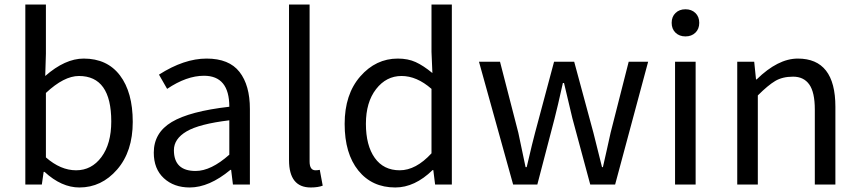

<svg xmlns="http://www.w3.org/2000/svg" viewBox="-20 -816 3799 849"><path d="M331 13Q252 13 177 -56H173L165 0H92V-796H183V-578L180 -480Q268 -557 350 -557Q454 -557 510.5 -482.5Q567 -408 567 -277Q567 -146 498 -66.5Q429 13 331 13ZM183 -120Q248 -63 316.5 -63Q385 -63 428.5 -121.5Q472 -180 472 -279Q472 -480 329 -480Q263 -480 183 -405Z M819 13Q749 13 704.5 -28Q660 -69 660 -141Q660 -229 739.5 -276.5Q819 -324 994 -344Q994 -481 882 -481Q805 -481 719 -423L683 -486Q794 -557 893.5 -557Q993 -557 1039 -498Q1085 -439 1085 -334V0H1010L1002 -65H999Q905 13 819 13ZM845 -60Q913 -60 994 -132V-284Q861 -268 805 -235Q749 -202 749 -152Q749 -60 845 -60Z M1354 13Q1258 13 1258 -108V-796H1349V-102Q1349 -63 1375 -63Q1384 -63 1394 -65L1407 5Q1386 13 1354 13Z M1728 13Q1625 13 1564.5 -62Q1504 -137 1504 -268Q1504 -399 1573 -478Q1642 -557 1739 -557Q1784 -557 1818 -541.5Q1852 -526 1892 -493L1888 -587V-796H1978V0H1904L1896 -64H1893Q1814 13 1728 13ZM1888 -138V-423Q1823 -480 1755.5 -480Q1688 -480 1643 -422Q1598 -364 1598 -268.5Q1598 -173 1637 -118Q1676 -63 1747.5 -63Q1819 -63 1888 -138Z M2249 0 2098 -543H2191L2272 -229Q2302 -87 2304 -77H2309Q2337 -197 2346 -229L2430 -543H2519L2604 -229Q2608 -212 2616 -181Q2624 -150 2630 -125Q2636 -100 2642 -77H2646Q2652 -104 2663.5 -154.5Q2675 -205 2680 -229L2760 -543H2846L2700 0H2590L2511 -293Q2510 -296 2474 -449H2469Q2445 -341 2432 -291L2356 0Z M2965 0V-543H3056V0ZM3055 -671.5Q3038 -655 3011 -655Q2984 -655 2967 -671.5Q2950 -688 2950 -715Q2950 -742 2967 -758.5Q2984 -775 3011 -775Q3038 -775 3055 -758.5Q3072 -742 3072 -715Q3072 -688 3055 -671.5Z M3240 0V-543H3315L3323 -465H3326Q3420 -557 3508 -557Q3674 -557 3674 -344V0H3583V-332Q3583 -408 3558.5 -442.5Q3534 -477 3487 -477Q3440 -477 3408 -458Q3376 -439 3331 -394V0Z"/></svg>

Font: Swei Fan Sans CJK TC
Style: Regular
Weight: 400
Version: Version 2.130